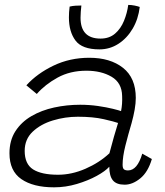

<svg xmlns="http://www.w3.org/2000/svg" viewBox="-20 -770 688 801"><path d="M205.5 11.5Q118.5 11.5 69 -22.8Q19.5 -57 19.5 -130.5Q19.5 -184 44.2 -222.5Q69 -261 111 -285.5Q153 -310 205.8 -321.5Q258.5 -333 314.5 -333Q352.5 -333 388.8 -327.8Q425 -322.5 451.2 -316Q477.5 -309.5 485 -306.5Q491 -336 489.5 -369.5Q488.5 -424.5 445.5 -449.8Q402.5 -475 340.5 -475Q272.5 -475 220.2 -446.2Q168 -417.5 133.5 -378L90 -414Q135 -463.5 203.2 -496.2Q271.5 -529 352.5 -529Q440 -529 493.2 -487Q546.5 -445 546.5 -361.5Q546.5 -339.5 541.8 -312.5Q537 -285.5 529 -256.5Q515 -209.5 503.2 -162.8Q491.5 -116 491.5 -83Q491.5 -68 497.2 -63.5Q503 -59 514 -59Q553 -59 573.5 -129L613.5 -106.5Q597.5 -52 565.2 -25.8Q533 0.5 500 0.5Q465.5 0.5 450.8 -17.8Q436 -36 436 -74.5Q419.5 -56 383.5 -36.2Q347.5 -16.5 300.8 -2.5Q254 11.5 205.5 11.5ZM222 -41Q279 -41 336.5 -66Q394 -91 436.5 -130.5Q447 -171 455.5 -200.2Q464 -229.5 472.5 -257Q457.5 -262.5 412.8 -272.8Q368 -283 305 -283Q251.5 -283 200.5 -267.5Q149.5 -252 116.2 -220.5Q83 -189 83 -140.5Q83 -85.5 118.2 -63.2Q153.5 -41 222 -41ZM563 -741Q557 -690.5 533.5 -650.5Q510 -610.5 474 -587.2Q438 -564 395 -564Q322.5 -564 295 -600.8Q267.5 -637.5 267.5 -697.5Q267.5 -707.5 268.2 -719.5Q269 -731.5 270.5 -742.5Q282.5 -745.5 295 -746.2Q307.5 -747 319.5 -747Q318 -734 317 -721Q316 -708 316 -696Q316 -609 399.5 -609Q436 -609 460 -629.8Q484 -650.5 497.2 -683Q510.5 -715.5 515 -749.5Q528 -749.5 541.5 -746.8Q555 -744 563 -741Z"/></svg>

Font: Grandstander ExtraLight
Style: Italic
Weight: 200
Italic angle: -15°
Designer: Tyler Finck
Foundry: Etcetera Type Co
Version: Version 1.200; ttfautohint (v1.8.3)